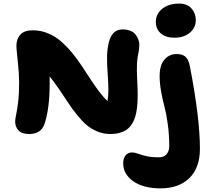

<svg xmlns="http://www.w3.org/2000/svg" viewBox="-20 -783 1199 1063"><path d="M945.8 -574.2Q897.5 -574.2 870.1 -598.4Q842.8 -622.6 842.8 -661.1Q842.8 -706.5 878.9 -734.9Q915 -763.2 972.2 -763.2Q1016.1 -763.2 1040 -736.3Q1064 -709.5 1064 -671.9Q1064 -629.4 1031 -601.8Q998 -574.2 945.8 -574.2ZM141.1 -41Q101.1 -41 82.5 -60.8Q64 -80.6 64 -110.8Q64 -125 69.3 -148.2Q74.7 -171.4 80.3 -216.6Q85.9 -261.7 85.9 -329.1Q85.9 -372.6 78.4 -443.1Q70.8 -513.7 70.8 -527.8Q70.8 -567.9 93 -591.6Q115.2 -615.2 161.1 -615.2Q204.6 -615.2 244.4 -599.1Q284.2 -583 316.2 -555.4Q348.1 -527.8 376.5 -493.9Q404.8 -460 430.9 -420.9Q457 -381.8 479.5 -346.9Q502 -312 527.3 -278.1Q552.7 -244.1 575.2 -224.1Q580.1 -251 580.1 -286.1Q580.1 -319.3 575.9 -376.5Q571.8 -433.6 572.8 -474.4Q573.7 -515.1 584 -553.2Q601.6 -620.1 659.2 -620.1Q682.6 -620.1 700.9 -612.8Q719.2 -605.5 729 -593.5Q738.8 -581.5 745.1 -566.2Q751.5 -550.8 751.2 -535.2Q751 -519.5 749 -504.9Q739.7 -461.9 738.3 -427.2Q736.8 -392.6 739.5 -342Q742.2 -291.5 742.2 -261.2Q742.2 -231.9 740.7 -209Q739.3 -186 734.9 -162.6Q730.5 -139.2 723.4 -121.6Q716.3 -104 704.8 -88.4Q693.4 -72.8 677.7 -62.7Q662.1 -52.7 640.1 -46.9Q618.2 -41 590.8 -41Q552.7 -41 518.6 -55.2Q484.4 -69.3 459 -91.3Q433.6 -113.3 406 -147.5Q378.4 -181.6 358.2 -213.1Q337.9 -244.6 308.6 -287.1Q279.3 -329.6 254.9 -359.9V-315.9Q254.9 -187.5 228 -101.1Q209.5 -41 141.1 -41ZM869.1 259.8Q773.4 259.8 717.8 220.5Q662.1 181.2 662.1 122.1Q662.1 93.3 675.5 77.1Q689 61 710.9 61Q726.1 61 743.2 67.6Q760.3 74.2 788.8 81.1Q817.4 87.9 859.9 87.9Q887.2 87.9 902.1 71Q917 54.2 917 25.9Q917 -38.1 908.7 -97.2Q900.4 -156.2 890.4 -193.1Q880.4 -230 872.1 -275.6Q863.8 -321.3 863.8 -361.8Q863.8 -423.3 890.9 -453.6Q918 -483.9 957 -483.9Q988.8 -483.9 1005.6 -470Q1022.5 -456.1 1030.8 -418.9Q1086.9 -128.4 1086.9 40Q1086.9 146.5 1028.3 203.1Q969.7 259.8 869.1 259.8Z"/></svg>

Font: Shantell Sans Irregular
Style: Regular
Weight: 800
Designer: Stephen Nixon, Anya Danilova, Shantell Martin
Foundry: Arrow Type
Version: Version 1.006;[9816181b4]